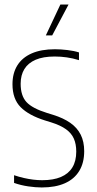

<svg xmlns="http://www.w3.org/2000/svg" viewBox="-20 -819 426 846"><path d="M164 7Q136.5 7 104.2 2.2Q72 -2.5 42 -13V-47Q64 -39.5 85 -34.8Q106 -30 126.2 -27.5Q146.5 -25 166 -25Q215 -25 248.5 -39.2Q282 -53.5 299 -81.5Q316 -109.5 316 -151Q316 -184 305.5 -208Q295 -232 270.8 -249.5Q246.5 -267 205 -280L179 -288Q107 -310.5 71 -346.8Q35 -383 35 -448Q35 -496 56.2 -530.5Q77.5 -565 119.2 -583.5Q161 -602 222 -602Q247.5 -602 277 -598.5Q306.5 -595 328 -588V-554Q300.5 -562.5 274.2 -566.2Q248 -570 221 -570Q170.5 -570 137.2 -555.8Q104 -541.5 87.5 -514.8Q71 -488 71 -450Q71 -397.5 96.5 -369.5Q122 -341.5 188 -321L214 -313Q259 -299 289.5 -277.8Q320 -256.5 335.5 -225.8Q351 -195 351 -153Q351 -101.5 329.2 -65.8Q307.5 -30 265.8 -11.5Q224 7 164 7ZM182 -663 246 -799H282L210 -663Z"/></svg>

Font: Encode Sans SC Condensed Thin
Style: Regular
Weight: 100
Width: 3
Designer: Multiple Designers
Foundry: Impallari Type
Version: Version 3.002